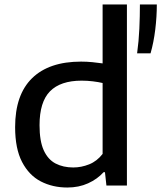

<svg xmlns="http://www.w3.org/2000/svg" viewBox="-20 -828 720 857"><path d="M280.5 9Q215 9 162.2 -18.2Q109.5 -45.5 78.5 -105Q47.5 -164.5 47.5 -260.5Q47.5 -405 123.2 -479Q199 -553 342 -553Q367.5 -553 392.5 -550.5Q417.5 -548 438 -545V-808H546.5V0H455L448.5 -59.5H442.5Q414.5 -28.5 373.2 -9.8Q332 9 280.5 9ZM307 -80.5Q343 -80.5 378 -94.5Q413 -108.5 438 -141V-457.5Q419 -462 394.2 -465Q369.5 -468 344.5 -468Q250 -468 203.2 -420.5Q156.5 -373 156.5 -269Q156.5 -198.5 175.2 -157.2Q194 -116 228 -98.2Q262 -80.5 307 -80.5ZM592 -590Q599.5 -644.5 602 -700Q604.5 -755.5 604.5 -808H680Q680 -753.5 673 -696Q666 -638.5 652 -590Z"/></svg>

Font: Encode Sans SemiExpanded SemiExpanded Medium
Style: Regular
Weight: 500
Width: 6
Designer: Multiple Designers
Foundry: Impallari Type
Version: Version 3.000; ttfautohint (v1.8.3) -l 8 -r 50 -G 200 -x 14 